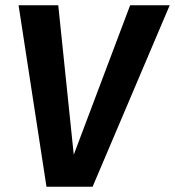

<svg xmlns="http://www.w3.org/2000/svg" viewBox="-20 -712 667 732"><path d="M627 -691.9 333 0H157.2L50.8 -691.9H202.1L261.2 -122.1L476.1 -691.9Z"/></svg>

Font: FiraGO SemiBold
Style: Italic
Weight: 600
Italic angle: -8°
Designer: bBox Type GmbH
Foundry: bBox Type GmbH
Version: Version 1.001;PS 001.001;hotconv 1.0.88;makeotf.lib2.5.64775